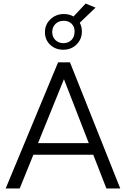

<svg xmlns="http://www.w3.org/2000/svg" viewBox="-20 -1061 714 1081"><path d="M12 0 307 -710H374L657 0H579L505 -190H168L91 0ZM194 -255H480L340 -615ZM336 -781Q292 -781 262.5 -809Q233 -837 233 -880Q233 -923 264 -952.5Q295 -982 340 -982Q370 -982 394 -968L462 -1041L518 -1018L429 -933Q441 -911 441 -884Q441 -840 411 -810.5Q381 -781 336 -781ZM337 -818Q365 -818 382.5 -836Q400 -854 400 -884Q400 -911 383 -927.5Q366 -944 339 -944Q310 -944 292 -926Q274 -908 274 -880Q274 -853 292 -835.5Q310 -818 337 -818Z"/></svg>

Font: LivvicRegular
Style: Regular
Weight: 400
Designer: Jacques Le Bailly, Baron von Fonthausen
Version: Version 1.001; ttfautohint (v1.8.2)